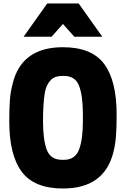

<svg xmlns="http://www.w3.org/2000/svg" viewBox="-20 -1064 720 1098"><path d="M565 -854H405L340 -927L275 -854H115L250 -1044H430ZM340 14Q176 14 104.5 -81.5Q33 -177 33 -370Q33 -443 36.5 -491Q40 -539 52 -584Q102 -794 340 -794Q504 -794 575.5 -698.5Q647 -603 647 -410Q647 -337 643.5 -289Q640 -241 629 -196Q578 14 340 14ZM345 -150Q410 -150 432 -208.5Q454 -267 454 -370V-410Q454 -515 432.5 -572.5Q411 -630 345 -630Q300 -630 280 -615Q244 -586 235 -525.5Q226 -465 226 -370Q226 -265 247.5 -207.5Q269 -150 335 -150Z"/></svg>

Font: Tanohe Sans ExtraBold
Style: Regular
Weight: 800
Designer: Village Type and Design LLC & Cristiano Sobral
Foundry: Cooper Hewitt Smithsonian Design Museum
Version: Version 1.00;September 29, 2021;FontCreator 13.0.0.2655 64-b